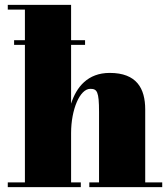

<svg xmlns="http://www.w3.org/2000/svg" viewBox="-20 -770 688 790"><path d="M12 -19.5V0H312.5V-19.5H272.5V-222.5C272.5 -319.5 308.5 -404.5 351.5 -404.5C379.5 -404.5 387.5 -393.5 387.5 -309.5V-19.5H347.5V0H647.5V-19.5H577.5V-319.5C577.5 -406.5 542 -470 431.5 -470C341 -470 294.5 -412 272.5 -343.5V-585.5H330V-604.5H272.5V-750H12V-730.5H82.5V-604.5H38V-585.5H82.5V-19.5Z"/></svg>

Font: Bodoni* 11pt Fatface
Style: Regular
Weight: 900
Version: Version 2.3